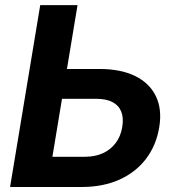

<svg xmlns="http://www.w3.org/2000/svg" viewBox="-20 -748 702 768"><path d="M195 -472.1H377.7Q463.4 -472.1 520.9 -443.7Q578.4 -415.4 603.6 -363.1Q628.8 -310.8 617 -239.4Q604.9 -166 563.7 -112.2Q522.5 -58.4 457.1 -29.2Q391.6 0 305.9 0H20.3L140.9 -727.5H290.1L189.6 -120.9H319.9Q360.5 -120.9 391.7 -135.2Q422.8 -149.5 442.9 -176.2Q463 -202.9 469 -240Q475 -275.9 465.2 -301Q455.4 -326.1 430.2 -339.5Q405 -352.8 364.4 -352.8H175.5Z"/></svg>

Font: Inter
Style: Italic
Weight: 400
Italic angle: -9.3988°
Designer: Rasmus Andersson
Foundry: rsms
Version: Version 4.001;git-66647c0bb